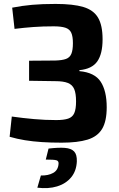

<svg xmlns="http://www.w3.org/2000/svg" viewBox="-20 -718 608 977"><path d="M263 -698Q352 -698 404 -682.5Q456 -667 479 -628Q502 -589 502 -518Q502 -444 475 -405.5Q448 -367 384 -361V-356Q462 -349 492.5 -302Q523 -255 523 -172Q523 -101 499.5 -62Q476 -23 425.5 -7.5Q375 8 294 8Q238 8 192.5 5Q147 2 107 -4.5Q67 -11 29 -22L40 -125Q97 -117 153.5 -112Q210 -107 266 -107Q305 -107 327 -114.5Q349 -122 358 -142.5Q367 -163 367 -202Q367 -243 357.5 -265Q348 -287 325 -296Q302 -305 262 -305L128 -307V-409L261 -410Q296 -411 315.5 -418Q335 -425 343 -444Q351 -463 351 -498Q351 -533 342.5 -551.5Q334 -570 312.5 -577Q291 -584 253 -584Q197 -584 149.5 -580.5Q102 -577 54 -571L42 -679Q93 -689 143.5 -693.5Q194 -698 263 -698ZM227 38Q278 32 310 34.5Q342 37 357 52.5Q372 68 371 103Q369 152 342 184.5Q315 217 270.5 230.5Q226 244 170 237L188 175Q225 176 250.5 162Q276 148 278 115Q279 101 267 97.5Q255 94 213 94Z"/></svg>

Font: Exo 2
Style: Bold
Weight: 700
Designer: Natanael Gama
Foundry: Natanael Gama
Version: Version 2.010